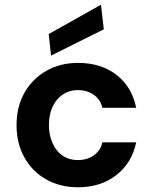

<svg xmlns="http://www.w3.org/2000/svg" viewBox="-20 -780 646 812"><path d="M310 12Q234 12 175 -21.5Q116 -55 83 -114.5Q50 -174 50 -250Q50 -328 83 -387Q116 -446 175 -480Q234 -514 310 -514Q407 -514 472.5 -463.5Q538 -413 556 -324H413Q405 -359 376.5 -379Q348 -399 309 -399Q274 -399 246.5 -381Q219 -363 203 -330Q187 -297 187 -251Q187 -217 196.5 -189.5Q206 -162 222 -142.5Q238 -123 260.5 -113Q283 -103 309 -103Q335 -103 356 -111.5Q377 -120 392.5 -137Q408 -154 413 -178H556Q538 -91 472 -39.5Q406 12 310 12ZM196 -545 186 -636 407 -760 419 -656Z"/></svg>

Font: DM Sans 16pt
Style: Bold
Weight: 700
Version: Version 4.004;gftools[0.9.30]